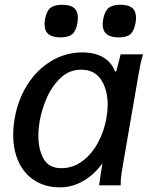

<svg xmlns="http://www.w3.org/2000/svg" viewBox="-20 -778 640 806"><path d="M35.5 -212Q35.5 -245 41.5 -280Q55 -359.5 95.2 -422.8Q135.5 -486 195.5 -522Q255.5 -558 325.5 -558Q377 -558 412.5 -537.8Q448 -517.5 463.5 -477L468.5 -480L486.5 -550H580.5Q573 -525 568.5 -503.2Q564 -481.5 559.5 -453.5L493 -68.5Q492.5 -65 490.5 -52.5Q488.5 -40 487.5 -27.5Q486.5 -15 486.5 0H396Q397.5 -11.5 400.5 -30.8Q403.5 -50 405 -61L410 -93Q393.5 -68.5 367.5 -45.2Q341.5 -22 306.5 -6.8Q271.5 8.5 232.5 8.5Q171.5 8.5 127 -19.2Q82.5 -47 59 -96.8Q35.5 -146.5 35.5 -212ZM427 -283.5Q432 -314.5 432 -337.5Q432 -402 404 -443.8Q376 -485.5 321 -485.5Q271 -485.5 234.2 -450.8Q197.5 -416 176 -366.2Q154.5 -316.5 146.5 -269Q141 -236 141 -208.5Q141 -150.5 163.2 -111.2Q185.5 -72 237.5 -72Q286 -72 325.8 -101.5Q365.5 -131 391.5 -179.5Q417.5 -228 427 -283.5ZM167 -676.5Q167 -685.5 169.5 -699.5Q176 -732.5 192 -745.2Q208 -758 241.5 -758Q275 -758 291 -744.5Q307 -731 307 -703.5Q307 -694 304.5 -679Q298.5 -647 282.5 -634Q266.5 -621 234 -621Q200.5 -621 183.8 -634.5Q167 -648 167 -676.5ZM411 -676Q411 -685 413.5 -699Q420 -732 436.2 -745Q452.5 -758 485.5 -758Q518 -758 534.5 -745Q551 -732 551 -704Q551 -691 548.5 -679.5Q542.5 -647 526.8 -634Q511 -621 477.5 -621Q411 -621 411 -676Z"/></svg>

Font: JuliaMono MediumItalic
Style: Regular
Weight: 500
Italic angle: -9°
Monospace: yes
Designer: cormullion
Foundry: corm
Version: Version 0.049; ttfautohint (v1.8.4)